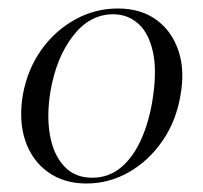

<svg xmlns="http://www.w3.org/2000/svg" viewBox="-20 -419 478 452"><path d="M183.2 13Q130.6 13 93 -13.9Q55.4 -40.8 39.5 -87.9Q23.6 -135 33.8 -196Q44.8 -256 77.2 -301.5Q109.6 -347 156.7 -373Q203.8 -399 257.4 -399Q311 -399 347.6 -372.7Q384.2 -346.4 400 -299.9Q415.8 -253.4 404.6 -193Q394.2 -132.8 361.8 -86.3Q329.4 -39.8 283 -13.4Q236.6 13 183.2 13ZM197 -0.6Q235 -0.6 263.5 -23.7Q292 -46.8 311 -87.9Q330 -129 338.6 -181Q350 -250.4 340.3 -295.6Q330.6 -340.8 305.7 -363.1Q280.8 -385.4 246.4 -385.4Q191.2 -385.4 151.8 -334.4Q112.4 -283.4 98.8 -204Q89.4 -147.2 97.6 -101Q105.8 -54.8 130.9 -27.7Q156 -0.6 197 -0.6Z"/></svg>

Font: Cormorant Garamond Light
Style: Italic
Weight: 300
Italic angle: -10°
Designer: Christian Thalmann (Catharsis Fonts)
Foundry: Catharsis Fonts
Version: Version 4.001